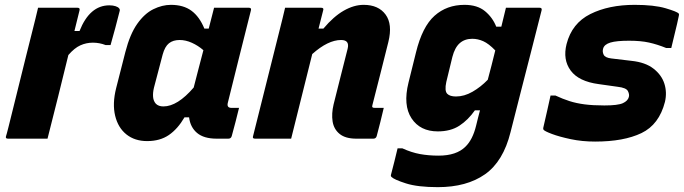

<svg xmlns="http://www.w3.org/2000/svg" viewBox="-20 -572 2821 792"><path d="M176 0H13Q1 0 5 -11Q7 -16 15 -48Q23 -80 35 -128.5Q47 -177 61 -233.5Q75 -290 88.5 -344.5Q102 -399 113 -442Q120 -469 126 -494Q132 -519 137 -540H300Q311 -540 308 -529Q303 -508 297.5 -486.5Q292 -465 287 -444H308Q350 -550 431 -550Q446 -550 456.5 -546.5Q467 -543 471 -538Q475 -534 474 -528Q464 -489 455.5 -456.5Q447 -424 436 -386H416Q403 -391 390 -393.5Q377 -396 363 -396Q336 -396 311.5 -385Q287 -374 262 -345Q241 -259 219.5 -172.5Q198 -86 176 0Z M685 -552Q737 -552 770 -527.5Q803 -503 823 -454H841Q846 -473 851 -493Q856 -513 863 -540H1007Q1018 -540 1015 -529Q991 -433 965.5 -332Q940 -231 920 -149Q914 -127 935 -127H966Q959 -98 951.5 -69Q944 -40 936 -11Q933 0 922 0H874Q821 0 793 -23.5Q765 -47 760 -88H741Q713 -40 676.5 -15Q640 10 587 10Q536 10 501.5 -17.5Q467 -45 455 -94.5Q443 -144 459 -208L497 -357Q516 -431 546 -473.5Q576 -516 612.5 -534Q649 -552 685 -552ZM623 -144Q634 -133 654 -133Q712 -133 779 -211Q789 -250 799 -288.5Q809 -327 819 -365Q797 -384 771.5 -395.5Q746 -407 721 -407Q694 -407 677 -393.5Q660 -380 651 -347L615 -210Q610 -189 611.5 -172Q613 -155 623 -144Z M1156 -540H1305Q1317 -540 1313 -529Q1308 -510 1303.5 -491.5Q1299 -473 1294 -454H1314Q1356 -504 1398 -528Q1440 -552 1480 -552Q1541 -552 1570.5 -512Q1600 -472 1582 -399Q1566 -333 1549.5 -269.5Q1533 -206 1516 -138Q1514 -132 1517 -129Q1519 -127 1527 -127H1563Q1556 -98 1549 -69Q1542 -40 1534 -11Q1531 0 1520 0H1450Q1405 0 1381 -19.5Q1357 -39 1352 -71Q1347 -103 1356 -141Q1372 -203 1385 -256.5Q1398 -310 1414 -371Q1423 -407 1387 -407Q1333 -407 1268 -349Q1246 -262 1224.5 -174.5Q1203 -87 1181 0H1032Q1020 0 1024 -11Q1051 -119 1078 -226.5Q1105 -334 1132 -442Q1139 -469 1145 -494Q1151 -519 1156 -540Z M1896 -552Q1949 -552 1980.5 -526Q2012 -500 2027 -462H2048L2067 -540H2206Q2217 -540 2214 -529Q2191 -438 2170.5 -358Q2150 -278 2129.5 -198Q2109 -118 2086 -27Q2056 94 1980.5 147Q1905 200 1786 200Q1703 200 1654.5 184.5Q1606 169 1595 158Q1591 154 1593 148Q1601 116 1607 93.5Q1613 71 1620 40H1640Q1677 57 1712.5 63.5Q1748 70 1789 70Q1863 70 1900 33Q1930 4 1944 -54Q1948 -71 1952 -86.5Q1956 -102 1960 -117H1939Q1911 -77 1875 -53.5Q1839 -30 1786 -30Q1713 -30 1677.5 -84Q1642 -138 1665 -231L1696 -356Q1722 -462 1772.5 -507Q1823 -552 1896 -552ZM1825 -185Q1836 -174 1861 -174Q1895 -174 1929 -193.5Q1963 -213 1992 -243Q2000 -272 2007.5 -302Q2015 -332 2023 -364Q1996 -392 1973.5 -402Q1951 -412 1928 -412Q1897 -412 1876.5 -394Q1856 -376 1846 -337L1821 -234Q1813 -197 1825 -185Z M2473 -137Q2529 -137 2549.5 -146.5Q2570 -156 2574 -172Q2577 -183 2570 -196.5Q2563 -210 2528 -214L2450 -225Q2367 -236 2334 -281Q2301 -326 2317 -390Q2339 -476 2415 -514Q2491 -552 2598 -552Q2678 -552 2725.5 -538Q2773 -524 2780 -516Q2782 -512 2780 -506Q2773 -472 2765 -440.5Q2757 -409 2749 -374H2728Q2691 -389 2657 -396.5Q2623 -404 2575 -404Q2523 -404 2498 -396.5Q2473 -389 2468 -372Q2464 -359 2470 -346.5Q2476 -334 2501 -331L2585 -321Q2642 -315 2675.5 -289Q2709 -263 2720.5 -227Q2732 -191 2723 -152Q2699 -58 2626 -23Q2553 12 2435 12Q2381 12 2334 2Q2287 -8 2256.5 -19.5Q2226 -31 2222 -37Q2220 -40 2221 -45Q2230 -83 2237 -115Q2244 -147 2251 -178H2271Q2301 -164 2329 -155Q2357 -146 2391.5 -141.5Q2426 -137 2473 -137Z"/></svg>

Font: Recursive Sn Lnr St XBd
Style: Italic
Weight: 800
Italic angle: -15°
Version: Version 1.079;hotconv 1.0.112;makeotfexe 2.5.65598; ttfautoh